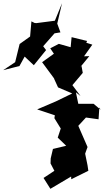

<svg xmlns="http://www.w3.org/2000/svg" viewBox="-106 -1082 651 1204"><path d="M440 -825 343 -849 337 -786 263 -807 209 -779 232 -745 158 -692 237 -585 232 -591 258 -534 347 -496 244 -446 127 -396 238 -359 235 -341 275 -276 256 -219 309 -168 226 -148 212 -89 211 -57 235 -11 167 34 210 102 340 25 341 42 448 -11 443 -45 428 -118 432 -130 443 -160 385 -293 433 -345 512 -334 517 -408 525 -394 481 -431H385L370 -503L399 -480L348 -548L413 -625L405 -669L395 -658L454 -730L421 -729L473 -802L435 -814ZM37 -738 106 -673 183 -768 155 -805 156 -782 236 -873 273 -879 253 -934 283 -1062 238 -952 122 -937 111 -938 91 -948 82 -844 87 -856 17 -806 -11 -692 -86 -642 16 -668 64 -755Z"/></svg>

Font: Hussar Lance
Style: ExBd
Weight: 700
Foundry: Cannot Into Space Fonts, PlusOne Fonts
Version: Version 2.270